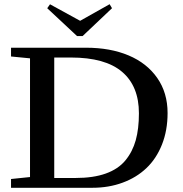

<svg xmlns="http://www.w3.org/2000/svg" viewBox="-20 -889 865 909"><path d="M344.7 -718.3 203.6 -850.1 216.8 -868.7 359.4 -790.5 499 -869.1 510.3 -850.1 371.1 -718.3ZM32.2 0V-41.5L122.1 -50.8V-612.8L32.2 -621.6V-663.1H387.7Q502 -663.1 588.6 -626.7Q675.3 -590.3 724.4 -520Q773.4 -449.7 773.4 -354Q773.4 -271.5 746.8 -204.6Q720.2 -137.7 673.1 -93Q626 -48.3 560.5 -24.2Q495.1 0 417.5 0ZM236.8 -46.4H338.4Q421.9 -46.4 480.7 -67.4Q539.6 -88.4 573.5 -129.4Q607.4 -170.4 622.6 -224.9Q637.7 -279.3 637.7 -352.5Q637.7 -481 558.1 -548.8Q478.5 -616.7 315.4 -616.7H236.8Z"/></svg>

Font: Elstob 6pt Medium
Style: Regular
Weight: 500
Designer: Peter S. Baker
Version: Version 1.015